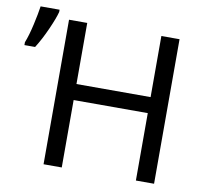

<svg xmlns="http://www.w3.org/2000/svg" viewBox="-105 -844 1001 934"><g transform="rotate(10 395.0 -377.0)"><path d="M714.8 0H625V-333H258.8V0H168.9V-713.9H258.8V-412.1H625V-713.9H714.8ZM115.2 -753.9V-742.7Q107.4 -711.9 82 -654.8Q56.6 -597.7 29.3 -554.7H-23.4V-568.8Q-8.8 -605.5 3.9 -662.1Q16.6 -718.8 21.5 -753.9Z"/></g></svg>

Font: NotoSans
Style: Regular
Weight: 400
Designer: Monotype Design team
Foundry: Monotype Imaging Inc.
Version: Version 1.04